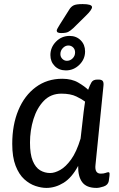

<svg xmlns="http://www.w3.org/2000/svg" viewBox="-20 -915 585 941"><path d="M279 -753Q258 -753 258 -765Q258 -771 272 -793L320 -869Q328 -882 340.5 -888.5Q353 -895 385 -895Q431 -895 431 -880Q431 -867 400 -837L339 -777Q325 -764 314 -758.5Q303 -753 279 -753ZM303 -570Q269 -570 248 -591.5Q227 -613 227 -645Q227 -683 254.5 -711Q282 -739 321 -739Q354 -739 375.5 -717.5Q397 -696 397 -663Q397 -625 369 -597.5Q341 -570 303 -570ZM308 -617Q324 -617 336 -629Q348 -641 348 -658Q348 -673 338.5 -682.5Q329 -692 315 -692Q300 -692 288 -679.5Q276 -667 276 -650Q276 -636 285.5 -626.5Q295 -617 308 -617ZM207 6Q183 6 154 -3.5Q125 -13 99 -36.5Q73 -60 56.5 -102.5Q40 -145 40 -210Q40 -303 70 -375Q100 -447 155.5 -488Q211 -529 285 -529Q332 -529 364 -510Q396 -491 412 -475Q420 -497 428 -511Q436 -525 457 -525H463Q478 -525 483.5 -518Q489 -511 487 -494L448 -107Q443 -64 474 -64Q488 -64 497.5 -67.5Q507 -71 511 -71Q517 -71 517 -63Q517 -62 516.5 -53Q516 -44 513 -27Q509 -8 488 -1Q467 6 453 6Q404 6 383 -22Q362 -50 363 -102Q332 -44 291.5 -19Q251 6 207 6ZM226 -67Q248 -67 275 -82Q302 -97 328.5 -133.5Q355 -170 375 -236L390 -367Q392 -381 393.5 -393Q395 -405 397 -417Q383 -428 354.5 -442Q326 -456 281 -456Q229 -456 195 -421Q161 -386 144 -331Q127 -276 127 -216Q127 -159 140.5 -126.5Q154 -94 176.5 -80.5Q199 -67 226 -67Z"/></svg>

Font: Asap
Style: Italic
Weight: 400
Italic angle: -6°
Designer: Pablo Cosgaya
Foundry: Omnibus-Type
Version: Version 3.001; ttfautohint (v1.8.3)